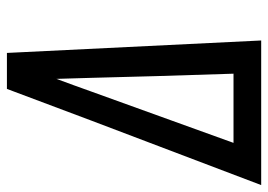

<svg xmlns="http://www.w3.org/2000/svg" viewBox="-145 -645 775 555"><g transform="rotate(-90 242.5 -367.5)"><path d="M-15 0 171 -490 263 -735H367L403 0ZM107 -80H307L300 -303L295 -490Q294 -516 293.5 -541.5Q293 -567 292 -592Q283 -567 273.5 -541.5Q264 -516 255 -490Z"/></g></svg>

Font: Iosevka Medium
Style: Italic
Weight: 500
Italic angle: -9°
Monospace: yes
Designer: Belleve Invis
Foundry: Belleve Invis
Version: Version 32.5.0; ttfautohint (v1.8.4)